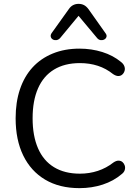

<svg xmlns="http://www.w3.org/2000/svg" viewBox="-20 -966 713 995"><path d="M392 9Q288 9 214 -35Q140 -79 100.5 -160Q61 -241 61 -353Q61 -437 83.5 -503.5Q106 -570 148.5 -616.5Q191 -663 253 -688.5Q315 -714 392 -714Q454 -714 510 -696.5Q566 -679 607 -645Q620 -635 624.5 -622.5Q629 -610 625.5 -598.5Q622 -587 613.5 -579.5Q605 -572 593 -572Q581 -572 566 -582Q530 -611 487 -625Q444 -639 394 -639Q315 -639 260 -605.5Q205 -572 177 -508Q149 -444 149 -353Q149 -262 177 -197.5Q205 -133 260 -99.5Q315 -66 394 -66Q443 -66 487 -80.5Q531 -95 568 -124Q583 -134 595 -133.5Q607 -133 615 -126Q623 -119 626.5 -108Q630 -97 626.5 -85Q623 -73 611 -64Q569 -28 512.5 -9.5Q456 9 392 9ZM291 -768Q282 -759 271.5 -758Q261 -757 253 -762Q245 -767 243 -776Q241 -785 248 -795L336 -918Q346 -933 359 -939.5Q372 -946 387 -946Q403 -946 415.5 -939.5Q428 -933 439 -918L526 -795Q534 -785 532 -776Q530 -767 521.5 -762Q513 -757 502.5 -758Q492 -759 484 -768L387 -884Z"/></svg>

Font: Nunito ExtraLight
Style: Regular
Weight: 400
Version: Version 3.602